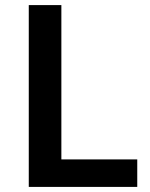

<svg xmlns="http://www.w3.org/2000/svg" viewBox="-20 -827 590 754"><path d="M93 -93V-807H221V-201H519V-93Z"/></svg>

Font: Noto Sans Telugu UI SemiBold
Style: Regular
Weight: 600
Designer: Jelle Bosma - Monotype Design Team
Foundry: Monotype Imaging Inc.
Version: Version 2.005; ttfautohint (v1.8.4.7-5d5b)